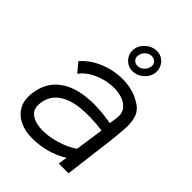

<svg xmlns="http://www.w3.org/2000/svg" viewBox="-209 -816 921 921"><g transform="rotate(45 251.5 -355.0)"><path d="M177 5Q131 5 94.5 -12Q58 -29 38.5 -62.5Q19 -96 25 -147Q35 -223 84 -265Q133 -307 212 -317.5Q291 -328 390 -310L396 -349Q401 -388 380.5 -410.5Q360 -433 324.5 -440.5Q289 -448 248 -441.5Q207 -435 170.5 -416Q134 -397 112 -367L73 -414Q107 -452 151 -473Q195 -494 241.5 -500.5Q288 -507 330.5 -499.5Q373 -492 404 -472Q441 -452 452 -419Q463 -386 460 -342.5Q457 -299 451 -247L420 0H354L361 -46Q320 -20 273 -7.5Q226 5 177 5ZM366 -112 387 -257Q306 -268 240.5 -261.5Q175 -255 134 -225.5Q93 -196 86 -140Q82 -105 100 -86Q118 -67 150 -60.5Q182 -54 220.5 -59Q259 -64 297.5 -77.5Q336 -91 366 -112ZM291 -563Q259 -563 238 -586.5Q217 -610 221 -643Q225 -672 250 -693.5Q275 -715 304 -715Q337 -715 357 -691.5Q377 -668 374 -635Q370 -606 345.5 -584.5Q321 -563 291 -563ZM305 -680Q287 -680 273 -667Q259 -654 257 -636Q254 -619 264 -608.5Q274 -598 290 -598Q307 -598 321.5 -611Q336 -624 339 -643Q341 -658 331.5 -669Q322 -680 305 -680Z"/></g></svg>

Font: Kulim Park Light
Style: Italic
Weight: 300
Italic angle: -8°
Designer: Noponies / Dale Sattler
Foundry: Noponies
Version: Version 1.000; ttfautohint (v1.8.3)